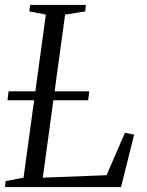

<svg xmlns="http://www.w3.org/2000/svg" viewBox="-28 -763 598 783"><path d="M-7.5 0 -5 -24.5 68 -38.5 159 -703.5 91.5 -716.5 95 -743H322L319.5 -716.5L237.5 -703.5L146.5 -38.5L406.5 -48.5L481.5 -221.5L519 -214L465.5 0ZM2.5 -354 7 -390.5H336L331.5 -354Z"/></svg>

Font: Merriweather 96pt Light
Style: Italic
Weight: 300
Italic angle: -7.8°
Version: Version 2.101